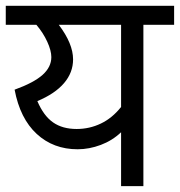

<svg xmlns="http://www.w3.org/2000/svg" viewBox="-27 -636 615 656"><path d="M567.9 -551.3H462.9V0H386.7V-184.1Q356.9 -155.8 317.4 -140.9Q277.8 -126 238.3 -126Q155.3 -126 98.4 -178.5Q41.5 -231 22.9 -329.6Q88.9 -353.5 118.7 -380.4Q148.4 -407.2 148.4 -440.9Q148.4 -462.9 134.5 -493.4Q120.6 -523.9 97.2 -551.3H-7.3V-616.2H567.9ZM386.7 -551.3H173.8Q222.7 -486.8 222.7 -433.1Q222.7 -388.2 191.9 -352.1Q161.1 -315.9 100.6 -290.5Q122.1 -240.2 154.3 -217.8Q186.5 -195.3 234.9 -195.3Q278.8 -195.3 317.6 -213.9Q356.4 -232.4 386.7 -270.5Z"/></svg>

Font: Varta
Style: Regular
Weight: 400
Designer: Joana Correia, Viktoriya Grabowska, Eben Sorkin
Foundry: Sorkin Type
Version: Version 1.003; ttfautohint (v1.3) -l 8 -r 24 -G 200 -x 12 -H